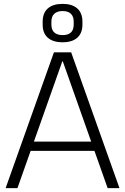

<svg xmlns="http://www.w3.org/2000/svg" viewBox="-20 -970 645 990"><path d="M258 -700H347L596 0H535L304 -653H301L70 0H9ZM125 -240H479V-192H125ZM303 -752Q253 -752 226.5 -775.5Q200 -799 200 -843V-858Q200 -903 226.5 -926.5Q253 -950 303 -950Q352 -950 378.5 -926.5Q405 -903 405 -858V-843Q405 -799 378.5 -775.5Q352 -752 303 -752ZM303 -789Q331 -789 345.5 -802.5Q360 -816 360 -843V-859Q360 -885 345.5 -899Q331 -913 303 -913Q275 -913 260 -899Q245 -885 245 -859V-843Q245 -816 260 -802.5Q275 -789 303 -789Z"/></svg>

Font: Pathway Extreme 28pt ExtraLight
Style: Regular
Weight: 250
Designer: Eduardo Rodriguez Tunni
Foundry: Eduardo Rodriguez Tunni
Version: Version 1.001;gftools[0.9.26]